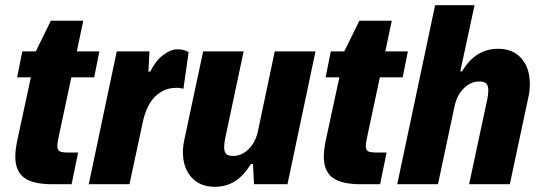

<svg xmlns="http://www.w3.org/2000/svg" viewBox="-20 -710 2082 740"><path d="M39 -106Q39 -133 47 -171L99 -412H46L66 -512H118L176 -630H301L276 -512H363L343 -412H255L209 -196Q201 -161 201 -147Q201 -131 210.5 -126.5Q220 -122 247 -122H281L256 0H181Q106 0 72.5 -25.5Q39 -51 39 -106Z M430 -512H556L552 -434H559Q580 -476 609 -498Q638 -520 663 -520Q691 -520 707 -509L687 -368Q665 -373 653 -371Q610 -370 577 -337Q544 -304 530 -238L479 0H322Z M1088 0H959L955 -78L946 -77Q895 10 808 10Q751 10 718 -26.5Q685 -63 685 -124Q685 -147 691 -174L763 -512H919L848 -177Q844 -158 844 -143Q844 -124 852 -116.5Q860 -109 878 -109Q912 -109 938.5 -135.5Q965 -162 974 -204L1039 -512H1196Z M1228 -106Q1228 -133 1236 -171L1288 -412H1235L1255 -512H1307L1365 -630H1490L1465 -512H1552L1532 -412H1444L1398 -196Q1390 -161 1390 -147Q1390 -131 1399.5 -126.5Q1409 -122 1436 -122H1470L1445 0H1370Q1295 0 1261.5 -25.5Q1228 -51 1228 -106Z M1657 -690H1809L1754 -435H1761Q1812 -522 1900 -522Q1957 -522 1989.5 -485Q2022 -448 2022 -387Q2022 -359 2017 -338L1945 0H1788L1858 -327Q1862 -346 1862 -361Q1862 -380 1854 -388Q1846 -396 1828 -396Q1794 -396 1767.5 -369.5Q1741 -343 1732 -301L1668 0H1511Z"/></svg>

Font: Decalotype ExtraBold Italic
Style: Regular
Weight: 800
Italic angle: -12°
Designer: Alfredo Marco Pradil
Foundry: Alfredo Marco Pradil
Version: Version 1.0